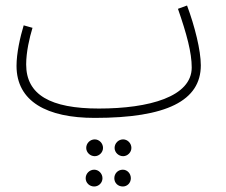

<svg xmlns="http://www.w3.org/2000/svg" viewBox="-20 -407 820 697"><path d="M324 21C584 21 709 -41 709 -170C709 -224 687 -312 659 -387L626 -375C658 -283 676 -216 676 -162C676 -56 522 -13 339 -13C163 -13 75 -63 75 -173C75 -218 87 -270 98 -306L66 -315C53 -272 40 -214 40 -168C40 -38 151 21 324 21ZM427 160C443 160 457 146 457 130C457 113 443 99 427 99C410 99 396 113 396 130C396 146 410 160 427 160ZM324 160C340 160 354 146 354 130C354 113 340 99 324 99C307 99 293 113 293 130C293 146 307 160 324 160ZM426 270C442 270 455 257 455 240C455 223 442 209 426 209C408 209 395 223 395 240C395 257 408 270 426 270ZM322 270C338 270 352 257 352 240C352 223 338 209 322 209C305 209 291 223 291 240C291 257 305 270 322 270Z"/></svg>

Font: Noto Sans Arabic UI Cn XLt
Style: Regular
Weight: 200
Width: 3
Designer: Monotype Design Team, Nadine Chahine and Nizar Qandah
Foundry: Monotype Imaging Inc.
Version: Version 2.010